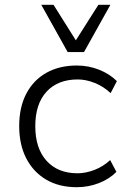

<svg xmlns="http://www.w3.org/2000/svg" viewBox="-20 -772 532 800"><path d="M300 8Q226 8 172.5 -23.5Q119 -55 89.5 -112Q60 -169 60 -247Q60 -325 89.5 -381.5Q119 -438 173 -468.5Q227 -499 300 -499Q349 -499 393 -481.5Q437 -464 467 -434L441 -384Q411 -412 374.5 -426.5Q338 -441 304 -441Q221 -441 174 -390Q127 -339 127 -246Q127 -154 174 -102Q221 -50 303 -50Q337 -50 373.5 -64Q410 -78 439 -105L465 -56Q436 -26 392 -9Q348 8 300 8ZM262 -555 152 -752H203L296 -604L390 -752H440L330 -555Z"/></svg>

Font: Nunito Sans 9pt Light
Style: Regular
Weight: 300
Version: Version 3.101;gftools[0.9.27]